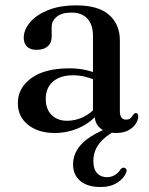

<svg xmlns="http://www.w3.org/2000/svg" viewBox="-20 -496 568 732"><path d="M414.5 -16.5 424 0Q379.5 23.5 357.8 52Q336 80.5 336 118.5Q336 149 350.2 164.2Q364.5 179.5 387.5 179.5Q403.5 179.5 417 171.8Q430.5 164 439 150.5Q443 146 446.2 144.2Q449.5 142.5 454 143.5Q458.5 144.5 461.5 149.2Q464.5 154 461 161.5Q453.5 183 427.8 200Q402 217 363 217Q313.5 217 286 193.8Q258.5 170.5 258.5 130.5Q258.5 100.5 274.5 74.2Q290.5 48 325.2 25.2Q360 2.5 414.5 -16.5ZM340.5 -59.5V-68.5L334.5 -71V-358.5Q334.5 -402 313.2 -425Q292 -448 253 -448Q215 -448 196 -432Q177 -416 177 -394.5V-356Q177 -332 161.5 -319Q146 -306 119 -306Q95.5 -306 83 -318.2Q70.5 -330.5 70.5 -352Q70.5 -382 94 -410.2Q117.5 -438.5 162.2 -457Q207 -475.5 271.5 -475.5Q355 -475.5 396 -439.2Q437 -403 437 -342V-72Q437 -55.5 443.2 -47.8Q449.5 -40 460.5 -40Q472.5 -40 478 -45.8Q483.5 -51.5 487 -57.5Q489.5 -60.5 492 -62.8Q494.5 -65 498 -65Q502.5 -65 504.8 -61.5Q507 -58 507 -52Q507 -38.5 497.5 -24Q488 -9.5 469.5 0.8Q451 11 423 11Q384 11 362.2 -7.2Q340.5 -25.5 340.5 -59.5ZM48 -103Q48 -161 99.5 -198.2Q151 -235.5 244.5 -235.5Q278.5 -235.5 306.2 -229.2Q334 -223 355.5 -213L348 -189Q327.5 -197.5 305.8 -203.2Q284 -209 258.5 -209Q209.5 -209 182 -185Q154.5 -161 154.5 -119.5Q154.5 -79 177.2 -57.2Q200 -35.5 236 -35.5Q268 -35.5 298 -50Q328 -64.5 350 -92L359.5 -71Q331 -31.5 285.2 -10.2Q239.5 11 188.5 11Q126.5 11 87.2 -20Q48 -51 48 -103Z"/></svg>

Font: Fraunces 36pt
Style: Regular
Weight: 400
Version: Version 1.000;[b76b70a41]